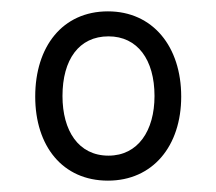

<svg xmlns="http://www.w3.org/2000/svg" viewBox="-20 -749 381 338"><path d="M170 -431C249 -431 299 -492 299 -579C299 -667 249 -729 170 -729C90 -729 42 -667 42 -579C42 -492 90 -431 170 -431ZM171 -475C118 -475 90 -519 90 -580C90 -644 119 -685 171 -685C222 -685 252 -644 252 -580C252 -519 223 -475 171 -475Z"/></svg>

Font: Noto Serif Sinhala Condensed
Style: Regular
Weight: 400
Width: 3
Designer: Jelle Bosma - Monotype Design Team
Foundry: Monotype Imaging Inc.
Version: Version 2.007